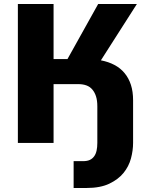

<svg xmlns="http://www.w3.org/2000/svg" viewBox="-20 -720 759 967"><path d="M70 0H249.8V-296.3H374.8Q397.8 -296.3 415.6 -289.7Q433.3 -283.2 445.2 -268.9Q457.2 -254.7 463.7 -234.2Q470.2 -213.7 470.2 -184V-0.5Q470.2 21.2 466.5 38.3Q462.8 55.5 454.2 67.3Q445.7 79.2 432.4 85.4Q419.2 91.7 397.5 91.7H350.8V226.8H415.3Q485.2 226.8 530.6 205.1Q576 183.3 602.4 150.7Q628.8 118 639.6 77.9Q650.3 37.8 650.3 -0.3V-214.8Q650.3 -258.8 639.3 -292.8Q628.3 -326.7 607.3 -351.9Q586.3 -377.2 556.4 -392.9Q526.5 -408.7 488.2 -416.2L669.5 -700H474.5L319.8 -422.5H249.8V-700H70Z"/></svg>

Font: Golos Text VF
Style: Regular
Weight: 400
Designer: A.Korolkova, Vitaly Kuzmin
Foundry: ParaType Ltd
Version: Version 2.005